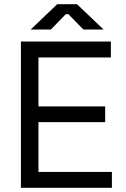

<svg xmlns="http://www.w3.org/2000/svg" viewBox="-20 -899 603 919"><path d="M80.1 0Q80.1 -174.8 80.1 -700.2Q187.5 -700.2 510.7 -700.2Q510.7 -680.7 510.7 -624Q423.8 -624 164.1 -624Q164.1 -565.4 164.1 -389.6Q244.1 -389.6 483.4 -389.6Q483.4 -371.1 483.4 -314.5Q403.3 -314.5 164.1 -314.5Q164.1 -254.9 164.1 -76.2Q252 -76.2 515.6 -76.2Q515.6 -56.6 515.6 0Q407.2 0 80.1 0ZM127 -757.8Q159.2 -788.1 253.9 -878.9Q277.3 -878.9 348.6 -878.9Q380.9 -848.6 475.6 -757.8Q452.1 -757.8 378.9 -757.8Q361.3 -776.4 307.6 -831.1Q304.7 -831.1 294.9 -831.1Q277.3 -812.5 223.6 -757.8Q200.2 -757.8 127 -757.8Z"/></svg>

Font: Kadena Space Grotesk
Style: Regular
Weight: 400
Designer: Florian Karsten
Version: Version 2.000